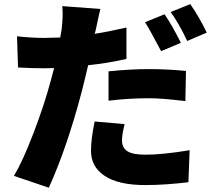

<svg xmlns="http://www.w3.org/2000/svg" viewBox="-20 -835 1040 920"><path d="M970.7 -678.7 877 -638.7Q836.9 -723.6 797.9 -777.3L891.6 -815.4Q934.6 -753.9 970.7 -678.7ZM846.7 -629.9 752 -589.8Q692.4 -703.1 674.8 -728.5L768.6 -766.6Q804.7 -713.9 846.7 -629.9ZM500 -352.5V-493.2Q603.5 -503.9 696.3 -503.9Q781.2 -503.9 871.1 -495.1L868.2 -350.6Q753.9 -364.3 696.3 -364.3Q595.7 -364.3 500 -352.5ZM585.9 -703.1V-552.7Q497.1 -532.2 402.3 -522.5Q389.6 -466.8 372.1 -397.5Q300.8 -127 213.9 64.5L46.9 7.8Q88.9 -62.5 140.1 -196.3Q191.4 -330.1 220.7 -439.5Q222.7 -448.2 229.5 -471.7Q236.3 -495.1 239.3 -508.8Q222.7 -507.8 189.5 -507.8Q134.8 -507.8 66.4 -511.7L61.5 -661.1Q132.8 -653.3 190.4 -653.3Q215.8 -653.3 268.6 -655.3Q274.4 -685.5 275.4 -695.3Q283.2 -762.7 278.3 -805.7L460.9 -792Q453.1 -760.7 438.5 -690.4L433.6 -672.9Q502 -683.6 585.9 -703.1ZM433.6 -252.9 577.1 -240.2Q564.5 -191.4 564.5 -161.1Q564.5 -127.9 589.8 -110.8Q615.2 -93.8 676.8 -93.8Q759.8 -93.8 888.7 -115.2L882.8 38.1Q769.5 51.8 675.8 51.8Q548.8 51.8 482.4 8.3Q416 -35.2 416 -112.3Q416 -169.9 433.6 -252.9Z"/></svg>

Font: Gen Shin Gothic Monospace Heavy
Style: Bold
Weight: 800
Designer: [Source Han Sans]
Ryoko NISHIZUKA  (kana & ideographs); Paul D. Hunt (Latin, Greek & Cyrillic); Wenlong ZHANG  (bopomofo
Version: Version 1.002.20150607